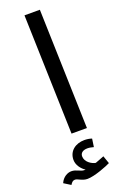

<svg xmlns="http://www.w3.org/2000/svg" viewBox="-237 -753 659 1067"><g transform="rotate(-20 93.0 -219.5)"><path d="M85 0H176L155 -707H64ZM-13 268C-5 255 2 247 15 247C31 247 52 267 83 267C126 267 205 235 224 225L208 179C192 185 176 192 156 199C133 195 97 173 97 139C97 119 113 107 140 107C153 107 164 110 176 113L183 65C169 60 153 58 139 58C88 58 45 88 45 141C45 172 66 199 90 215C87 215 84 215 81 215C61 215 41 196 12 196C-10 196 -39 210 -53 243Z"/></g></svg>

Font: Noto Sans Arabic UI XCn Md
Style: Regular
Weight: 500
Width: 2
Designer: Monotype Design Team, Nadine Chahine and Nizar Qandah
Foundry: Monotype Imaging Inc.
Version: Version 2.010